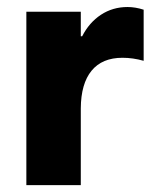

<svg xmlns="http://www.w3.org/2000/svg" viewBox="-20 -538 478 558"><path d="M56.6 -503.9H214.8V-432.6H218.8Q239.3 -472.7 273.4 -495.1Q307.6 -517.6 350.6 -517.6Q373.5 -517.6 397.5 -509.8V-361.3Q366.2 -370.1 335.9 -370.1Q276.9 -370.1 246.1 -332.5Q215.3 -294.9 214.8 -223.1V0H56.6Z"/></svg>

Font: Wanted Sans ExtraBold
Style: Regular
Weight: 800
Designer: Original Design by Kil Hyung-jin and Kang Hanbin, Wanted Lab, Inc; Hangeul from Source Han Sans by Jang Soo-young and Ka
Foundry: Wanted Lab, Inc.
Version: Version 1.003